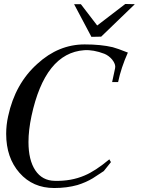

<svg xmlns="http://www.w3.org/2000/svg" viewBox="-20 -930 736 964"><path d="M622 -666Q569 -687 546 -693Q487 -707 405 -707Q274 -707 168 -610Q56 -510 21 -347Q11 -303 11 -258Q11 -138 78 -62Q145 14 252 14Q316 14 369 -1Q411 -14 446 -35Q482 -59 501 -71L537 -116L529 -130Q458 -71 405 -49Q338 -20 255 -22Q192 -23 157.5 -74.5Q123 -126 123 -217Q123 -276 138 -347Q206 -664 403 -678Q449 -681 504 -660Q526 -651 543 -631Q562 -607 558 -588L543 -518H573Q588 -590 622 -666ZM657 -909 488 -746 439 -745 352 -909H386L468 -802L609 -910Z"/></svg>

Font: GFS Didot
Style: Italic
Weight: 400
Italic angle: -12°
Designer: Takis Katsoulidis and George D. Matthiopoulos
Foundry: George Matthiopoulos and Takis Katsoulidis
Version: Version 1.0